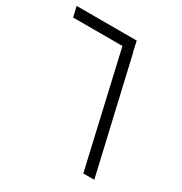

<svg xmlns="http://www.w3.org/2000/svg" viewBox="-221 -777 848 894"><g transform="rotate(30 202.5 -330.0)"><path d="M352 0 213 -605H-52L-65 -660H258L270 -606L272 -605H271L411 0Z"/></g></svg>

Font: Cairo Light
Style: Italic
Weight: 300
Italic angle: -13°
Designer: Mohamed Gaber, Accademia di Belle Arti di Urbino and others
Foundry: Kief Type Foundry, Accademia di Belle Arti di Urbino and others
Version: Version 3.011